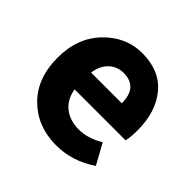

<svg xmlns="http://www.w3.org/2000/svg" viewBox="-136 -643 791 791"><g transform="rotate(45 259.0 -248.0)"><path d="M287 12Q178 12 107 -58Q36 -128 36 -248Q36 -364 106 -436Q176 -508 270 -508Q372 -508 426.5 -442Q481 -376 481 -270Q481 -229 475 -205H178Q187 -153 221.5 -126.5Q256 -100 307 -100Q360 -100 414 -133L463 -44Q381 12 287 12ZM177 -302H356Q356 -396 273 -396Q237 -396 210.5 -372Q184 -348 177 -302Z"/></g></svg>

Font: Toshiba Sans
Style: Bold
Weight: 700
Designer: Paul D. Hunt
Foundry: Toshiba Corporation
Version: Version 2.020;PS 2.0;hotconv 1.0.86;makeotf.lib2.5.63406